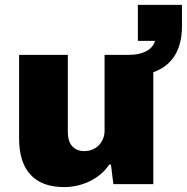

<svg xmlns="http://www.w3.org/2000/svg" viewBox="-20 -752 763 784"><path d="M242 12C314 12 387 -21 426 -80H433L443 0H606V-457C684 -485 723 -549 723 -645V-732H543V-585H613C602 -547 561 -528 507 -528H407V-218C407 -173 374 -135 324 -135C280 -135 257 -166 257 -210V-528H58V-186C58 -61 117 12 242 12Z"/></svg>

Font: Archivo Black
Style: Regular
Weight: 900
Designer: Hector Gatti
Foundry: Omnibus-Type
Version: Version 2.001